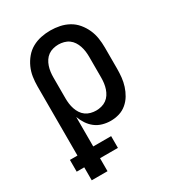

<svg xmlns="http://www.w3.org/2000/svg" viewBox="-180 -631 859 948"><g transform="rotate(-30 250.0 -156.5)"><path d="M62 215V141H19V74H62V-320Q62 -347 66 -373.5Q70 -400 81 -424.5Q92 -449 109.5 -470Q127 -491 150.5 -504Q174 -517 200.5 -522.5Q227 -528 254 -528Q281 -528 307.5 -522.5Q334 -517 357.5 -504Q381 -491 398.5 -470Q416 -449 427 -424.5Q438 -400 442 -373.5Q446 -347 446 -320V-200Q446 -176 443.5 -151.5Q441 -127 433.5 -103.5Q426 -80 413.5 -59Q401 -38 382 -22Q363 -6 339.5 1Q316 8 291 8Q268 8 245 1.5Q222 -5 204 -19Q186 -33 173 -52.5Q160 -72 152 -94V74H254V141H152V215ZM254 -72Q269 -72 284.5 -76Q300 -80 312.5 -89Q325 -98 333.5 -111Q342 -124 347 -139Q352 -154 354 -169.5Q356 -185 356 -200V-320Q356 -335 354 -350.5Q352 -366 347 -381Q342 -396 333.5 -409Q325 -422 312.5 -431Q300 -440 284.5 -444Q269 -448 254 -448Q239 -448 223.5 -444Q208 -440 195.5 -431Q183 -422 174.5 -409Q166 -396 161 -381Q156 -366 154 -350.5Q152 -335 152 -320V-200Q152 -185 154 -169.5Q156 -154 161 -139Q166 -124 174.5 -111Q183 -98 195.5 -89Q208 -80 223.5 -76Q239 -72 254 -72Z"/></g></svg>

Font: Iosevka Term Curly Medium
Style: Regular
Weight: 500
Designer: Belleve Invis
Foundry: Belleve Invis
Version: Version 32.3.0